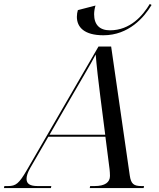

<svg xmlns="http://www.w3.org/2000/svg" viewBox="-82 -949 802 969"><path d="M440 -771C568 -771 646 -862 683 -924L674 -929C639 -871 576 -796 473 -796C421 -796 393 -824 393 -877C393 -891 396 -909 400 -921L311 -898C308 -889 306 -876 306 -864C306 -812 343 -771 440 -771ZM-62 0H175L177 -10H108C70 -10 52 -21 52 -46C52 -60 57 -78 71 -102L162 -259H450L471 -95C472 -86 473 -72 473 -61C473 -29 448 -10 396 -10H373L371 0H643L645 -10H632C593 -10 579 -21 573 -63L479 -714H415L52 -88C14 -23 -2 -10 -41 -10H-60ZM286 -473C320 -532 379 -631 401 -674C404 -631 416 -523 424 -464L449 -269H168Z"/></svg>

Font: Noto Serif Display
Style: Italic
Weight: 400
Italic angle: -12°
Designer: Monotype Design Team
Foundry: Monotype Imaging Inc.
Version: Version 2.009